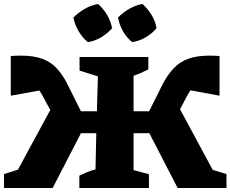

<svg xmlns="http://www.w3.org/2000/svg" viewBox="-32 -943 1156 963"><path d="M232 0H-12V-70L58 -92L220 -391L181 -464Q174 -477 166 -489L22 -463V-662Q50 -664 73 -664Q136 -664 179 -648.5Q222 -633 252 -601Q282 -569 306 -521L374 -385H454L459 -560L367 -589V-657H712V-595Q694 -586 676.5 -578Q659 -570 638 -563V-385H716L784 -521Q809 -569 839.5 -601Q870 -633 913 -648.5Q956 -664 1019 -664Q1042 -664 1069 -662V-463L923 -490Q915 -477 908 -465L871 -395L1035 -91L1104 -70V0H859L717 -275H638V-90L715 -69V0H366V-62Q387 -72 406 -80Q425 -88 447 -93L451 -275H374ZM460 -923Q487 -899 505.5 -867.5Q524 -836 530 -801Q507 -775 474.5 -755.5Q442 -736 408 -732Q382 -753 362.5 -786Q343 -819 336 -855Q361 -880 393 -898.5Q425 -917 460 -923ZM683 -923Q709 -899 728.5 -867.5Q748 -836 753 -801Q731 -775 698 -755.5Q665 -736 631 -732Q604 -753 585 -786Q566 -819 560 -855Q584 -880 616 -898.5Q648 -917 683 -923Z"/></svg>

Font: Piazzolla SC ExtraBold
Style: Regular
Weight: 800
Designer: Juan Pablo del Peral
Foundry: Huerta Tipografica
Version: Version 1.330